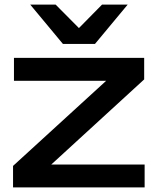

<svg xmlns="http://www.w3.org/2000/svg" viewBox="-20 -819 690 839"><path d="M37 -94 479 -498 560 -466H41V-566H610V-472L169 -68L99 -100H612V0H37ZM255 -627 112 -799H223L353 -668H297L426 -799H538L395 -627Z"/></svg>

Font: Unbounded Variable
Style: Regular
Weight: 400
Designer: Luke Prowse, Jean-Baptiste Morizot, Fátima Lázaro, Florian Runge
Foundry: NaN
Version: Version 1.600;FEAKit 1.0